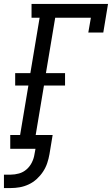

<svg xmlns="http://www.w3.org/2000/svg" viewBox="-44 -755 568 974"><path d="M-24 199V131H10Q31 131 52.5 125Q74 119 91 104Q108 89 118 68.5Q128 48 131 27L136 0H8V-70H58L100 -321H33V-384H110L157 -665H116V-735H504L480 -590H404L417 -665H236L189 -384H286V-321H179L137 -70H223L207 27Q203 50 195.5 72.5Q188 95 174.5 115.5Q161 136 142.5 153Q124 170 101.5 180.5Q79 191 56 195Q33 199 10 199Z"/></svg>

Font: Iosevka Curly Slab
Style: Italic
Weight: 400
Italic angle: -9°
Monospace: yes
Designer: Belleve Invis
Foundry: Belleve Invis
Version: Version 22.1.2; ttfautohint (v1.8.4)